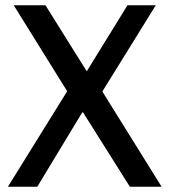

<svg xmlns="http://www.w3.org/2000/svg" viewBox="-20 -706 640 726"><path d="M10 0 234 -361 32 -686H152L307 -438H309L462 -686H569L367 -360L591 0H471L294 -281H291L121 0Z"/></svg>

Font: Chivo Mono
Style: Regular
Weight: 400
Monospace: yes
Designer: Hector Gatti
Foundry: Omnibus-Type
Version: Version 1.008; ttfautohint (v1.8.4.7-5d5b)